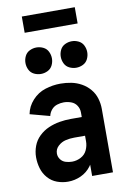

<svg xmlns="http://www.w3.org/2000/svg" viewBox="-102 -1003 704 1071"><g transform="rotate(-10 250.0 -468.0)"><path d="M150 -610Q130 -610 111.5 -619Q93 -628 84 -646.5Q75 -665 75 -685Q75 -705 84 -723.5Q93 -742 111.5 -751Q130 -760 150 -760Q170 -760 188.5 -751Q207 -742 216 -723.5Q225 -705 225 -685Q225 -665 216 -646.5Q207 -628 188.5 -619Q170 -610 150 -610ZM350 -610Q330 -610 311.5 -619Q293 -628 284 -646.5Q275 -665 275 -685Q275 -705 284 -723.5Q293 -742 311.5 -751Q330 -760 350 -760Q370 -760 388.5 -751Q407 -742 416 -723.5Q425 -705 425 -685Q425 -665 416 -646.5Q407 -628 388.5 -619Q370 -610 350 -610ZM195 8Q163 8 133 -3Q103 -14 81.5 -38.5Q60 -63 51 -94Q42 -125 42 -157Q42 -189 53.5 -220Q65 -251 89 -274Q113 -297 143 -310Q173 -323 205 -328.5Q237 -334 270 -334H332V-360Q332 -381 320.5 -399Q309 -417 288.5 -424.5Q268 -432 247 -432Q228 -432 209 -426Q190 -420 177 -404.5Q164 -389 160 -370L48 -400Q56 -443 87 -477Q118 -511 160.5 -524.5Q203 -538 247 -538Q278 -538 308 -532Q338 -526 365 -511Q392 -496 412 -472.5Q432 -449 441 -419.5Q450 -390 450 -360V0H332V-64L326 -55Q303 -24 268 -8Q233 8 195 8ZM236 -98Q262 -98 286 -110.5Q310 -123 321 -147Q332 -171 332 -196V-228H270Q246 -228 222 -222.5Q198 -217 179 -199.5Q160 -182 160 -157Q160 -139 171 -124Q182 -109 200 -103.5Q218 -98 236 -98ZM100 -852V-944H400V-852Z"/></g></svg>

Font: Iosevka SS01
Style: Bold
Weight: 700
Monospace: yes
Designer: Belleve Invis
Foundry: Belleve Invis
Version: 2.3.3; ttfautohint (v1.8.3)